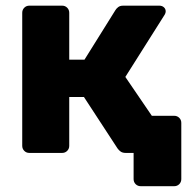

<svg xmlns="http://www.w3.org/2000/svg" viewBox="-20 -540 673 678"><path d="M476.9 117.5Q466.3 117.5 459 110.3Q451.8 103 451.8 92.4V0H425.5L387.6 -131.1H595.1Q605.7 -131.1 613 -123.9Q620.2 -116.6 620.2 -106V92.4Q620.2 103 613 110.3Q605.7 117.5 595.1 117.5ZM83.6 0Q73 0 65.8 -7.2Q58.5 -14.5 58.5 -25.1V-494.9Q58.5 -505.5 65.8 -512.8Q73 -520 83.6 -520H199.4Q210 -520 217.2 -512.8Q224.5 -505.5 224.5 -494.9V-329.4H278.4L387.3 -503.8Q390.4 -509.3 397 -514.6Q403.6 -520 415.1 -520H542.6Q552.2 -520 558.7 -514.3Q565.1 -508.6 565.1 -499.8Q565.1 -496.5 563.6 -492.6Q562.1 -488.6 560.1 -485.9L422.6 -268.3L582.9 -33.2Q587.2 -27.2 587.2 -20.2Q587.2 -11.4 581 -5.7Q574.7 0 565.1 0H424.1Q413.3 0 406.6 -4.4Q400 -8.9 395 -15.9L276.4 -197.5H224.5V-25.1Q224.5 -14.5 217.2 -7.2Q210 0 199.4 0Z"/></svg>

Font: Rubik Light
Style: Regular
Weight: 300
Designer: Hubert and Fischer
Foundry: Hubert and Fischer
Version: Version 2.300;gftools[0.9.30]